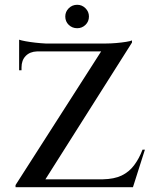

<svg xmlns="http://www.w3.org/2000/svg" viewBox="-20 -783 648 803"><path d="M532 -614Q532 -614 532 -609.5Q532 -605 532 -605L149 0H45V-9L403 -568H60V-601H422Q443 -601 466 -603Q489 -605 507.5 -608Q526 -611 532 -614ZM534 -33 527 0H110V-33ZM586 -157 536 0H375L409 -33Q458 -34 489 -49Q520 -64 541 -92Q562 -120 576 -157ZM60 -570H135V-568Q105 -567 87.5 -549Q70 -531 70 -501V-489H60ZM60 -617Q68 -614 87 -610.5Q106 -607 128.5 -604.5Q151 -602 171 -601L60 -591ZM303 -665Q282 -665 267.5 -679Q253 -693 253 -714Q253 -734 267.5 -748.5Q282 -763 303 -763Q323 -763 337.5 -748.5Q352 -734 352 -714Q352 -693 337.5 -679Q323 -665 303 -665Z"/></svg>

Font: Cinzel Eorzea
Style: Regular
Weight: 500
Designer: Natanael Gama
Version: Version 2.000